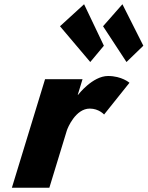

<svg xmlns="http://www.w3.org/2000/svg" viewBox="-20 -887 697 907"><path d="M36.1 0H213.1L295.6 -270C299.6 -283 336.9 -374 404 -374C447.3 -374 471.7 -346 471.7 -346L591.6 -496C591.6 -496 555.3 -528 490.4 -528C416.8 -528 348.8 -439 348.8 -439H347.3L369.9 -513H192.9ZM470.7 -671 406.4 -594 263.4 -763 377.2 -867ZM657.1 -671 577.5 -594 466.8 -763 558.3 -867Z"/></svg>

Font: Hussar
Style: BdSuprConOblThree
Weight: 700
Foundry: Cannot Into Space Fonts
Version: Version 2.00